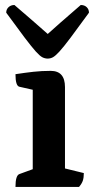

<svg xmlns="http://www.w3.org/2000/svg" viewBox="-20 -737 377 757"><path d="M41 0Q41 -46 57 -50.9L120.1 -73.9L109.1 -58.6V-395.4L121.1 -380.4L56.4 -395Q41 -398.4 41 -444.5Q79.5 -450.4 111.9 -454Q144.3 -457.6 179.8 -457.6Q236.2 -457.6 236.2 -393.8V-61.9L224.2 -75.8L310.5 -54.6Q310.5 -36.4 306.5 -24.6Q302.6 -12.9 291.6 0ZM168.2 -506Q157.1 -506 147 -511.2Q137 -516.4 121.2 -533.9Q105.4 -551.5 77.8 -587.8Q50.3 -624.1 4.5 -687Q4.5 -700 13.7 -708.7Q22.9 -717.3 36.9 -717.3Q83.9 -676.7 115.9 -649Q148 -621.4 168.2 -603.1Q187.9 -621.4 219.7 -649Q251.4 -676.7 298.4 -717.3Q313 -717.3 321.9 -708.7Q330.8 -700 330.8 -687Q285.1 -624.1 257.8 -587.8Q230.5 -551.5 214.4 -533.9Q198.3 -516.4 188.6 -511.2Q178.8 -506 168.2 -506Z"/></svg>

Font: Petrona
Style: Regular
Weight: 400
Designer: Ringo R. Seeber
Foundry: Ringo R. Seeber
Version: Version 2.001; ttfautohint (v1.8.3)